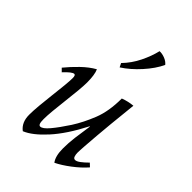

<svg xmlns="http://www.w3.org/2000/svg" viewBox="-220 -828 938 938"><g transform="rotate(45 248.5 -359.5)"><path d="M118 15Q83 -11 83 -64Q83 -90 86.5 -129Q90 -168 95 -210Q100 -252 103.5 -287Q107 -322 107 -341Q107 -361 98 -361Q84 -361 49 -323L33 -339Q59 -371 92.5 -403.5Q126 -436 160 -455Q166 -442 169 -421.5Q172 -401 172 -376Q172 -354 168.5 -316.5Q165 -279 160 -237.5Q155 -196 151.5 -159Q148 -122 148 -99Q148 -78 151.5 -69.5Q155 -61 162 -61Q178 -61 204.5 -92.5Q231 -124 265 -176Q297 -226 322 -289Q347 -352 347 -440Q379 -452 412 -455Q410 -434 406 -396.5Q402 -359 397.5 -314Q393 -269 389.5 -225.5Q386 -182 383.5 -148Q381 -114 381 -99Q381 -88 384.5 -77Q388 -66 398 -66Q408 -66 423.5 -77.5Q439 -89 458 -108L475 -92Q447 -60 408 -30.5Q369 -1 336 15Q316 -11 316 -64Q316 -103 321 -142Q326 -181 334 -233H332Q278 -128 221.5 -66Q165 -4 118 15ZM314 -734Q331 -735 350.5 -727.5Q370 -720 381 -706Q360 -661 318.5 -615Q277 -569 232 -540L222 -560Q258 -597 281 -644Q304 -691 314 -734Z"/></g></svg>

Font: Bona Nova SC
Style: Italic
Weight: 400
Italic angle: -4°
Designer: Mateusz Machalski
Foundry: Capitalics
Version: Version 4.001; ttfautohint (v1.8.4.7-5d5b)